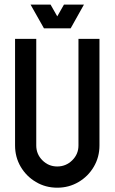

<svg xmlns="http://www.w3.org/2000/svg" viewBox="-20 -829 509 853"><path d="M421.9 -182.6Q421.9 -130.9 396.7 -88.1Q371.6 -45.4 328.9 -20.3Q286.1 4.9 234.4 4.9Q182.6 4.9 139.9 -20.3Q97.2 -45.4 72 -88.1Q46.9 -130.9 46.9 -182.6V-656.2H141.1V-182.6Q141.1 -144 168.5 -116.7Q195.8 -89.4 234.4 -89.4Q272.9 -89.4 300.8 -116.7Q328.6 -144 328.6 -182.6V-656.2H421.9ZM175.3 -703.1 115.7 -808.6H204.6L234.4 -756.3L264.2 -808.6H353L293.9 -703.1Z"/></svg>

Font: Lambda
Style: Regular
Weight: 400
Designer: GGBotNet
Version: 0.22